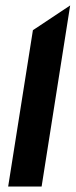

<svg xmlns="http://www.w3.org/2000/svg" viewBox="-20 -686 278 706"><path d="M10 0H133L238 -666L101 -575Z"/></svg>

Font: Charger Pro
Style: UltraObl
Weight: 900
Designer: Jasper
Foundry: Cannot Into Space Fonts
Version: Version 1.09